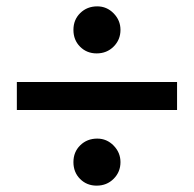

<svg xmlns="http://www.w3.org/2000/svg" viewBox="-20 -555 610 604"><path d="M359 -461Q359 -430 337.5 -408.5Q316 -387 284 -387Q253 -387 232 -408Q211 -429 211 -461Q211 -493 232.5 -514Q254 -535 286 -535Q316 -535 337.5 -513Q359 -491 359 -461ZM537 -209H33V-297H537ZM359 -45Q359 -14 337.5 7.5Q316 29 284 29Q253 29 232 8Q211 -13 211 -45Q211 -77 232.5 -98Q254 -119 286 -119Q316 -119 337.5 -97Q359 -75 359 -45Z"/></svg>

Font: STIX
Style: Bold Italic
Weight: 700
Italic angle: -16.33°
Designer: MicroPress Inc., with final additions and corrections provided by Coen Hoffman, Elsevier (retired)
Version: Version 1.1.1